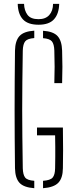

<svg xmlns="http://www.w3.org/2000/svg" viewBox="-20 -962 390 986"><path d="M156 4.5Q101.5 0.5 79.8 -23.5Q58 -47.5 57 -98Q56 -179 55.5 -253.2Q55 -327.5 55 -400Q55 -472.5 55.5 -546.8Q56 -621 57 -702Q58 -752.5 80 -776.8Q102 -801 156 -804.5V-766.5Q121 -764 109.5 -749.8Q98 -735.5 97 -702Q95.5 -613 94.8 -540.2Q94 -467.5 94 -400Q94 -332.5 94.8 -259.8Q95.5 -187 97 -98Q98 -64.5 109.2 -50.2Q120.5 -36 156 -33.5ZM201 4.5V-33.5Q238.5 -36 250.5 -50.2Q262.5 -64.5 263 -98Q263.5 -130 263.8 -156.2Q264 -182.5 263.8 -208.8Q263.5 -235 263 -267H170V-307H303Q304 -235 304 -189.5Q304 -144 303 -98Q302.5 -47.5 279.5 -23.5Q256.5 0.5 201 4.5ZM259 -535Q260.5 -582.5 260.5 -618.8Q260.5 -655 259 -702Q258 -735.5 246.5 -749.5Q235 -763.5 201 -766V-804Q254 -800.5 275.8 -776.5Q297.5 -752.5 299 -702Q300.5 -655 300.5 -618.8Q300.5 -582.5 299 -535ZM178 -835Q123.5 -835 98 -862.2Q72.5 -889.5 71 -942H103.5Q104.5 -908.5 121 -886Q137.5 -863.5 178 -863.5Q214 -863.5 233 -884.8Q252 -906 252.5 -942H284Q282.5 -890.5 257.2 -862.8Q232 -835 178 -835Z"/></svg>

Font: Big Shoulders Stencil Text Thin
Style: Regular
Weight: 100
Designer: Patric King
Foundry: XO Type Co
Version: Version 2.001